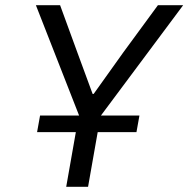

<svg xmlns="http://www.w3.org/2000/svg" viewBox="-20 -718 724 738"><path d="M118 -698H211L277.5 -516L336 -357H340L453.5 -516L587 -698H684L368 -274H516L504.5 -210H355.5L318.5 0H234.5L271.5 -210H122.5L134 -274H284Z"/></svg>

Font: JuliaMono SemiBoldItalic
Style: Regular
Weight: 600
Italic angle: -9°
Monospace: yes
Designer: cormullion
Foundry: corm
Version: Version 0.049; ttfautohint (v1.8.4)